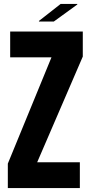

<svg xmlns="http://www.w3.org/2000/svg" viewBox="-20 -961 463 981"><path d="M20 0V-125L243 -668H32V-800H403V-672L170 -132H388V0ZM179 -851V-854L290 -941H375V-938L255 -851Z"/></svg>

Font: Big Shoulders Display Black
Style: Regular
Weight: 900
Designer: Patric King
Foundry: XO Type Co
Version: Version 1.000; ttfautohint (v1.8.2)